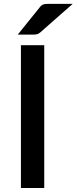

<svg xmlns="http://www.w3.org/2000/svg" viewBox="-20 -948 386 968"><path d="M346.5 -928.5 184 -785.5Q175 -777.5 167 -775.5Q159 -773.5 147 -773.5H69.5L179.5 -910Q184 -916.5 188.5 -920Q193 -923.5 198.5 -925.5Q204 -927.5 210.8 -928Q217.5 -928.5 226.5 -928.5ZM203 0H85.5V-720H203Z"/></svg>

Font: TypoPRO Lato
Style: Regular
Weight: 600
Designer: Lukasz Dziedzic with Adam Twardoch and Botio Nikoltchev
Foundry: tyPoland Lukasz Dziedzic
Version: Version 2.010; 2014-09-01; http://www.latofonts.com/